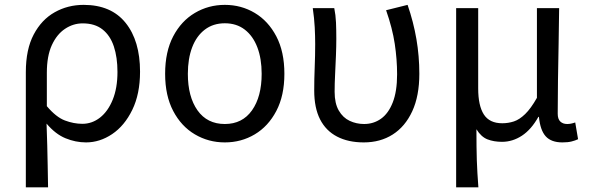

<svg xmlns="http://www.w3.org/2000/svg" viewBox="-20 -577 2447 796"><path d="M87.1 199.6V-277.9Q87.1 -372.3 119.8 -434Q152.4 -495.7 206.8 -526.2Q261.2 -556.8 326.8 -556.8Q440.8 -556.8 500.7 -482.3Q560.6 -407.8 560.6 -280Q560.6 -187.5 528.4 -121.5Q496.3 -55.6 445 -21.1Q393.7 13.4 336.8 13.4Q293.3 13.4 251.6 -3.8Q209.9 -20.9 173 -64.5Q174.8 -15.4 175.9 26.3Q177 68 177.7 109.6Q178.5 151.2 179.3 199.6ZM321.6 -63.7Q361.7 -63.7 394.6 -89.4Q427.6 -115.2 447.3 -163.6Q467 -212 467 -278.8Q467 -339.2 452 -384.5Q436.9 -429.8 405.1 -454.9Q373.3 -480.1 322.8 -480.1Q283.4 -480.1 249.5 -457.4Q215.5 -434.8 194.8 -389.7Q174.2 -344.6 174.2 -275.4V-136.8Q212.6 -91.3 249.1 -77.5Q285.7 -63.7 321.6 -63.7Z M912.1 13.4Q844.4 13.4 787.9 -20Q731.4 -53.3 698 -117Q664.6 -180.6 664.6 -271Q664.6 -362.5 698 -426.3Q731.4 -490 787.9 -523.4Q844.4 -556.8 912.1 -556.8Q980.2 -556.8 1036.2 -523.4Q1092.2 -490 1125.6 -426.3Q1159 -362.5 1159 -271Q1159 -180.6 1125.6 -117Q1092.2 -53.3 1036.2 -20Q980.2 13.4 912.1 13.4ZM912.1 -62.9Q984.7 -62.9 1024.7 -119.5Q1064.8 -176.2 1064.8 -271Q1064.8 -333.8 1046.9 -380.8Q1029 -427.8 994.8 -454.2Q960.7 -480.5 912.1 -480.5Q863.8 -480.5 829.2 -454.2Q794.6 -427.8 776.7 -380.8Q758.8 -333.8 758.8 -271Q758.8 -176.2 798.8 -119.5Q838.9 -62.9 912.1 -62.9Z M1488.3 13.4Q1423.8 13.4 1377.5 -10.7Q1331.1 -34.8 1306.9 -82.3Q1282.7 -129.9 1282.7 -201.7Q1282.7 -250 1284.7 -298.3Q1286.7 -346.5 1286.7 -394.4Q1286.7 -427.2 1284.8 -463.9Q1282.9 -500.7 1276.7 -543.4H1365.8Q1371.6 -515 1373 -483.6Q1374.3 -452.1 1374.3 -416Q1374.3 -386.1 1372.8 -347.4Q1371.3 -308.8 1369.3 -269.5Q1367.3 -230.2 1367.3 -196.5Q1367.3 -148.1 1384.6 -118.6Q1401.8 -89 1429.6 -76Q1457.5 -62.9 1489.5 -62.9Q1528.9 -62.9 1559.6 -84.8Q1590.4 -106.7 1608.3 -152.4Q1626.3 -198.2 1626.3 -268.8Q1626.3 -330.4 1616.6 -395.2Q1606.8 -460.1 1580.7 -534.6L1669.8 -556.8Q1694.3 -485.7 1706.4 -414.9Q1718.5 -344.2 1718.5 -271.3Q1718.5 -179.2 1689.1 -115.7Q1659.7 -52.2 1608.2 -19.4Q1556.7 13.4 1488.3 13.4Z M1871.1 199.6V-543.4H1962.5V-210.3Q1962.5 -138.9 1985.9 -102.5Q2009.4 -66 2062.3 -66Q2087.4 -66 2110.5 -73.6Q2133.6 -81.2 2157.2 -104.1Q2180.8 -126.9 2206 -171.4V-543.4H2298.1Q2297.3 -469.8 2295.9 -393.9Q2294.4 -318 2293.3 -244.8Q2292.2 -171.5 2292.2 -105.8Q2292.2 -83.3 2303 -73.1Q2313.7 -62.9 2331.4 -62.9Q2339.4 -62.9 2347.1 -64.4Q2354.8 -65.9 2364.8 -69.3L2376.6 0.1Q2364.9 5.7 2349.7 9.5Q2334.4 13.4 2311.6 13.4Q2265.3 13.4 2242.4 -11.9Q2219.6 -37.3 2214.4 -92.4H2212Q2182.6 -40 2143.9 -14.5Q2105.1 11 2061.2 11Q2027.6 11 2001.1 0.8Q1974.7 -9.5 1955.2 -41.2Q1955.2 -1.5 1955.6 29.5Q1956 60.5 1956.8 87.2Q1957.7 113.9 1959.3 140.7Q1960.9 167.5 1963.3 199.6Z"/></svg>

Font: Noto Sans TC
Style: Regular
Weight: 100
Designer: Ryoko NISHIZUKA 西塚涼子 (kana, bopomofo & ideographs); Paul D. Hunt (Latin, Greek & Cyrillic); Sandoll Communications 산돌커뮤니
Foundry: Adobe
Version: Version 2.004;hotconv 1.0.118;makeotfexe 2.5.65603